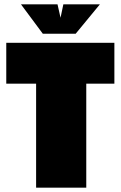

<svg xmlns="http://www.w3.org/2000/svg" viewBox="-20 -868 559 888"><path d="M147 -481H9V-670H509V-481H379V0H147ZM77 -848H246L260 -786L273 -848H442L330 -712H178Z"/></svg>

Font: Cairo Black
Style: Regular
Weight: 900
Designer: Mohamed Gaber, Accademia di Belle Arti di Urbino and others
Foundry: Kief Type Foundry, Accademia di Belle Arti di Urbino and others
Version: Version 3.011